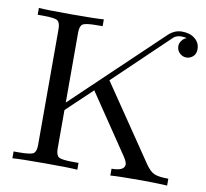

<svg xmlns="http://www.w3.org/2000/svg" viewBox="-77 -774 920 859"><g transform="rotate(10 382.5 -345.0)"><path d="M33 0V-31H57Q111 -31 123.5 -40Q136 -49 136 -78V-605Q136 -634 123.5 -643Q111 -652 57 -652H33V-683Q68 -680 181 -680Q293 -680 328 -683V-652H304Q250 -652 237.5 -643Q225 -634 225 -605V-287L620 -663Q648 -690 682 -690Q719 -690 741.5 -671.5Q764 -653 764 -624Q764 -602 750.5 -590.5Q737 -579 721 -579Q704 -579 690.5 -591.5Q677 -604 677 -623Q677 -636 684.5 -646.5Q692 -657 698.5 -660.5Q705 -664 707 -664Q703 -668 683 -668Q664 -668 650 -658L400 -419L631 -79Q652 -48 672.5 -39.5Q693 -31 736 -31V0Q673 -3 621 -3Q513 -3 478 0V-31Q537 -31 537 -61Q537 -72 522 -95L341 -363L225 -253V-78Q225 -49 237.5 -40Q250 -31 304 -31H328V0Q293 -3 180 -3Q68 -3 33 0Z"/></g></svg>

Font: CMU Serif
Style: Roman
Weight: 500
Version: Version 0.7.0